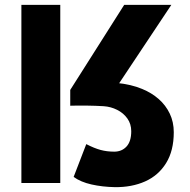

<svg xmlns="http://www.w3.org/2000/svg" viewBox="-20 -753 780 790"><path d="M228 -733V0H68V-733ZM491 -733H685L452 -383H269ZM695 -209Q695 -133 663.5 -82Q632 -31 577 -6.5Q522 18 452 17Q401 16 356.5 6Q312 -4 283 -25L335 -160Q368 -143 394 -136Q420 -129 450 -129Q481 -129 500.5 -150Q520 -171 520 -213Q520 -243 504 -265.5Q488 -288 462 -301Q436 -314 407 -316Q375 -318 337 -318.5Q299 -319 269 -318V-383L355 -409Q397 -418 458.5 -412Q520 -406 565 -387Q604 -371 633 -345.5Q662 -320 678.5 -285.5Q695 -251 695 -209Z"/></svg>

Font: Kreadon
Style: Regular
Weight: 400
Designer: kohakuno
Foundry: StudioGnu
Version: Version 1.000;Glyphs 3.1.2 (3151)